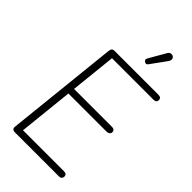

<svg xmlns="http://www.w3.org/2000/svg" viewBox="-379 -1403 1505 1505"><g transform="rotate(45 373.0 -651.0)"><path d="M126.5 0Q108 0 100.2 -8.8Q92.5 -17.5 95 -33L193.5 -969Q195.5 -986.5 202 -995.2Q208.5 -1004 230 -1004H711.5Q731 -1004 738.2 -996Q745.5 -988 745.5 -976.5Q745.5 -964.5 738.2 -956.8Q731 -949 711.5 -949H253L213 -568.5H630Q650 -568.5 657.8 -560.5Q665.5 -552.5 665.5 -541Q665.5 -529.5 656.2 -520.8Q647 -512 626 -512H207L159 -56.5H611.5Q631 -56.5 638.2 -49.2Q645.5 -42 645.5 -30Q645.5 -17 638.2 -8.5Q631 0 611.5 0ZM458.5 -1110.5Q450.5 -1115.5 446.5 -1123Q442.5 -1130.5 451.5 -1146L528.5 -1280Q541 -1301.5 556.2 -1302.2Q571.5 -1303 580.5 -1295.5Q592 -1285 591.5 -1272.2Q591 -1259.5 582.5 -1247.5L490 -1119.5Q481 -1107 473.2 -1106.8Q465.5 -1106.5 458.5 -1110.5Z"/></g></svg>

Font: Edu NSW ACT Cursive
Style: Regular
Weight: 400
Designer: Tina and Corey Anderson, Eben Sorkin, Mirko Velimirovic
Foundry: Sorkin Type Co.
Version: Version 2.000